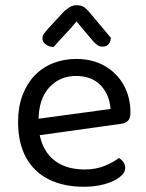

<svg xmlns="http://www.w3.org/2000/svg" viewBox="-20 -700 559 733"><path d="M104 -180 100 -243 402 -284Q398 -339 364 -374.5Q330 -410 270 -410Q208 -410 167.5 -365.5Q127 -321 127 -238V-216Q134 -136 179.5 -94.5Q225 -53 304 -53Q346 -53 380 -67Q414 -81 434 -97Q445 -90 451.5 -80.5Q458 -71 458 -59Q458 -40 436.5 -23.5Q415 -7 379.5 3Q344 13 300 13Q223 13 166.5 -15Q110 -43 79.5 -98.5Q49 -154 49 -234Q49 -291 65.5 -335.5Q82 -380 111.5 -411Q141 -442 182 -458.5Q223 -475 271 -475Q332 -475 378.5 -449Q425 -423 451.5 -376.5Q478 -330 478 -270Q478 -248 468 -238.5Q458 -229 440 -227ZM337 -541 272 -618Q249 -590 226.5 -566.5Q204 -543 184 -520Q166 -522 154 -531Q142 -540 142 -553Q142 -564 148.5 -572.5Q155 -581 164 -591L225 -657Q238 -668 248.5 -674Q259 -680 272 -680Q288 -680 298.5 -674Q309 -668 319 -656L403 -556Q403 -543 395.5 -532.5Q388 -522 372 -522Q360 -522 352.5 -527.5Q345 -533 337 -541Z"/></svg>

Font: Baloo Paaji 2
Style: Regular
Weight: 400
Designer: Shuchita Grover, Noopur Datye and Ek Type
Foundry: Ek Type
Version: Version 1.700